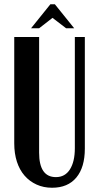

<svg xmlns="http://www.w3.org/2000/svg" viewBox="-20 -873 460 903"><path d="M164 -699V-155Q164 -40 243 -40Q286 -40 309 -76.5Q332 -113 332 -176V-699H379V-174Q379 -86 339 -38Q299 10 225 10Q185 10 152 -5Q119 -20 95.5 -47Q72 -74 59.5 -112.5Q47 -151 47 -199V-699ZM217 -853H238L329 -740H291L227 -789L164 -740H126Z"/></svg>

Font: Moniqa ExtBd Paragraph
Style: Regular
Weight: 800
Designer: Rajesh Rajput
Foundry: Rajesh Rajput
Version: Version 1.000